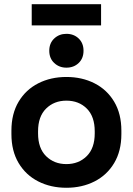

<svg xmlns="http://www.w3.org/2000/svg" viewBox="-20 -874 628 908"><path d="M34 -240V-256Q34 -336 68 -393Q102 -450 161 -480Q220 -510 294 -510Q368 -510 427 -480Q486 -450 520 -393Q554 -336 554 -256V-240Q554 -160 520 -103Q486 -46 427 -16Q368 14 294 14Q220 14 161 -16Q102 -46 68 -103Q34 -160 34 -240ZM428 -243V-253Q428 -323 390.5 -360.5Q353 -398 294 -398Q236 -398 198 -360.5Q160 -323 160 -253V-243Q160 -173 198 -135.5Q236 -98 294 -98Q352 -98 390 -135.5Q428 -173 428 -243ZM213 -634Q213 -670 236.5 -692Q260 -714 294 -714Q329 -714 352 -692Q375 -670 375 -634Q375 -598 352 -576Q329 -554 294 -554Q260 -554 236.5 -576Q213 -598 213 -634ZM130 -754V-854H458V-754Z"/></svg>

Font: Space Grotesk Frontify
Style: Bold
Weight: 700
Designer: Florian Karsten
Version: Version 2.000